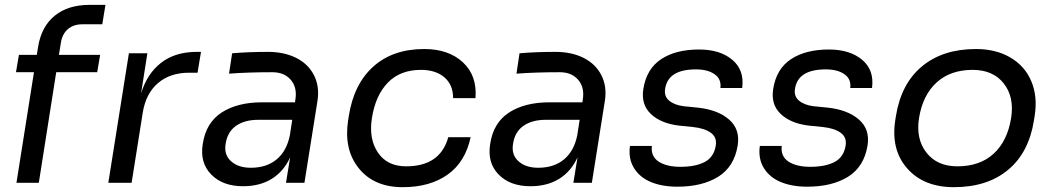

<svg xmlns="http://www.w3.org/2000/svg" viewBox="-20 -754 4340 792"><path d="M140.1 0H47.9L120.1 -456.1H45.9L58.1 -527.8H131.8L137.2 -561Q150.9 -645 206.1 -689.5Q261.2 -733.9 349.1 -733.9H415L401.9 -653.8H319.8Q283.2 -653.8 260 -633.8Q236.8 -613.8 231 -577.1L223.1 -527.8H393.1L380.9 -456.1H211.9Z M522.9 0H426.8L511.7 -534.2H587.9L562 -369.1Q587.4 -451.2 645.3 -495.6Q703.1 -540 791 -540H809.1L794.9 -454.1H760.7Q681.6 -454.1 631.6 -411.1Q581.5 -368.2 568.8 -289.1Z M982.4 14.2Q898.4 14.2 851.1 -34.4Q803.7 -83 816.4 -160.2Q829.6 -248 894.5 -290Q959.5 -332 1061.5 -332H1196.8L1198.7 -345.2Q1206.1 -394 1179.2 -425Q1152.3 -456.1 1103.5 -456.1Q1003.9 -456.1 924.8 -450.2L937.5 -534.2Q1003.9 -540 1085.4 -540Q1151.9 -540 1201.4 -515.4Q1251 -490.7 1274.9 -444.3Q1298.8 -397.9 1289.6 -337.9L1235.8 0H1159.7L1176.8 -105Q1150.4 -46.9 1101.1 -16.4Q1051.8 14.2 982.4 14.2ZM1014.6 -62Q1080.1 -62 1121.6 -96.9Q1163.1 -131.8 1175.8 -196.8L1185.5 -259.8H1045.4Q989.3 -259.8 953.6 -234.9Q918 -210 910.6 -160.2Q903.3 -115.7 933.1 -88.9Q962.9 -62 1014.6 -62Z M1641.1 18.1Q1522.9 18.1 1460.2 -59.6Q1397.5 -137.2 1416 -257.8L1418.9 -275.9Q1439.5 -407.2 1520 -479.5Q1600.6 -551.8 1730 -551.8Q1830.6 -551.8 1889.6 -496.8Q1948.7 -441.9 1941.4 -349.1H1849.1Q1849.1 -404.3 1813 -435.1Q1776.9 -465.8 1716.3 -465.8Q1630.9 -465.8 1579.8 -413.1Q1528.8 -360.4 1514.2 -267.1Q1500.5 -181.6 1538.8 -124.8Q1577.1 -67.9 1655.3 -67.9Q1795.9 -67.9 1829.1 -188H1921.4Q1899.4 -85.4 1826.4 -33.7Q1753.4 18.1 1641.1 18.1Z M2168 14.2Q2084 14.2 2036.6 -34.4Q1989.3 -83 2002 -160.2Q2015.1 -248 2080.1 -290Q2145 -332 2247.1 -332H2382.3L2384.3 -345.2Q2391.6 -394 2364.7 -425Q2337.9 -456.1 2289.1 -456.1Q2189.5 -456.1 2110.4 -450.2L2123 -534.2Q2189.5 -540 2271 -540Q2337.4 -540 2387 -515.4Q2436.5 -490.7 2460.4 -444.3Q2484.4 -397.9 2475.1 -337.9L2421.4 0H2345.2L2362.3 -105Q2335.9 -46.9 2286.6 -16.4Q2237.3 14.2 2168 14.2ZM2200.2 -62Q2265.6 -62 2307.1 -96.9Q2348.6 -131.8 2361.3 -196.8L2371.1 -259.8H2231Q2174.8 -259.8 2139.2 -234.9Q2103.5 -210 2096.2 -160.2Q2088.9 -115.7 2118.7 -88.9Q2148.4 -62 2200.2 -62Z M2773.9 16.1Q2711.9 16.1 2665.5 -2.9Q2619.1 -22 2595.2 -60.8Q2571.3 -99.6 2578.6 -151.9H2668.9Q2664.1 -108.9 2697 -87.4Q2730 -65.9 2786.6 -65.9Q2848.6 -65.9 2886.7 -85.7Q2924.8 -105.5 2932.6 -153.8Q2938 -188 2911.9 -206.5Q2885.7 -225.1 2838.9 -230L2781.7 -235.8Q2706.1 -244.6 2664.8 -283.9Q2623.5 -323.2 2633.8 -387.2Q2647 -470.2 2707.3 -510Q2767.6 -549.8 2863.8 -549.8Q2950.2 -549.8 3000.7 -507.3Q3051.3 -464.8 3041.5 -391.1H2951.7Q2956.1 -428.2 2927.5 -448Q2898.9 -467.8 2850.6 -467.8Q2735.4 -467.8 2723.6 -387.2Q2718.8 -356.9 2740.2 -338.9Q2761.7 -320.8 2799.8 -315.9L2857.9 -310.1Q2940.9 -301.3 2987.3 -261Q3033.7 -220.7 3022.9 -153.8Q3008.8 -66.4 2942.9 -25.1Q2877 16.1 2773.9 16.1Z M3309.6 16.1Q3247.6 16.1 3201.2 -2.9Q3154.8 -22 3130.9 -60.8Q3106.9 -99.6 3114.3 -151.9H3204.6Q3199.7 -108.9 3232.7 -87.4Q3265.6 -65.9 3322.3 -65.9Q3384.3 -65.9 3422.4 -85.7Q3460.4 -105.5 3468.3 -153.8Q3473.6 -188 3447.5 -206.5Q3421.4 -225.1 3374.5 -230L3317.4 -235.8Q3241.7 -244.6 3200.4 -283.9Q3159.2 -323.2 3169.4 -387.2Q3182.6 -470.2 3242.9 -510Q3303.2 -549.8 3399.4 -549.8Q3485.8 -549.8 3536.4 -507.3Q3586.9 -464.8 3577.1 -391.1H3487.3Q3491.7 -428.2 3463.1 -448Q3434.6 -467.8 3386.2 -467.8Q3271 -467.8 3259.3 -387.2Q3254.4 -356.9 3275.9 -338.9Q3297.4 -320.8 3335.4 -315.9L3393.6 -310.1Q3476.6 -301.3 3522.9 -261Q3569.3 -220.7 3558.6 -153.8Q3544.4 -66.4 3478.5 -25.1Q3412.6 16.1 3309.6 16.1Z M3915 18.1Q3790.5 18.1 3722.4 -59.1Q3654.3 -136.2 3672.9 -257.8L3675.8 -275.9Q3697.3 -409.2 3783.4 -480.5Q3869.6 -551.8 4005.9 -551.8Q4087.9 -551.8 4147.7 -516.8Q4207.5 -481.9 4234.1 -418.9Q4260.7 -356 4248 -275.9L4245.1 -257.8Q4224.1 -124.5 4138.2 -53.2Q4052.2 18.1 3915 18.1ZM3929.2 -67.9Q4022 -67.9 4078.9 -120.1Q4135.7 -172.4 4150.9 -267.1Q4164.6 -354 4120.4 -409.9Q4076.2 -465.8 3992.2 -465.8Q3900.4 -465.8 3843.3 -413.6Q3786.1 -361.3 3771 -267.1Q3757.3 -181.2 3801.5 -124.5Q3845.7 -67.9 3929.2 -67.9Z"/></svg>

Font: Sora Italic
Style: Regular
Weight: 400
Designer: Jonathan Barnbrook, Julián Moncada
Foundry: Barnbrook Fonts
Version: Version 2.000